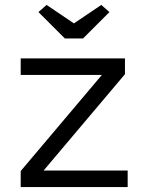

<svg xmlns="http://www.w3.org/2000/svg" viewBox="-20 -759 602 779"><path d="M64 0V-65L406 -470L420 -455H64V-522H487V-458L145 -53L133 -67H498V0ZM243 -603 136 -710 169 -739 295 -654H265L391 -739L424 -710L317 -603Z"/></svg>

Font: Lexend Exa Light
Style: Regular
Weight: 300
Designer: Bonnie Shaver-Troup, Thomas Jockin
Foundry: Lexend
Version: Version 1.007